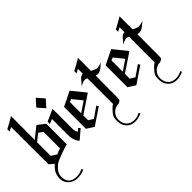

<svg xmlns="http://www.w3.org/2000/svg" viewBox="-110 -1305 2167 2167"><g transform="rotate(-45 973.5 -221.5)"><path d="M354.7 -66.8V-397.4L266.3 -465.8L134.2 -359.5L135.3 -740Q98.4 -717.9 65 -698.7Q31.6 -679.5 0 -663.7V-626.8L48.4 -651.6L49.5 -55.8L103.2 -10Q50.5 39.5 36.6 77.4Q22.6 115.3 23.7 146.8Q24.7 212.6 70.5 251.1Q112.1 288.9 176.8 288.9Q229.5 288.9 285.3 264.2L273.2 245.3Q227.4 268.4 178.9 268.4Q51.6 268.4 51.6 146.8Q50.5 98.4 86.3 57.9Q101.6 42.6 113.4 31.8Q125.3 21.1 133.2 13.7L134.2 14.7Q151.1 0 241.6 -33.4Q332.1 -66.8 354.7 -66.8ZM268.4 -90.5Q229.5 -80.5 198.4 -63.7L134.2 -106.3V-322.6L218.4 -389.5L268.4 -353.7Z M594.7 -87.4 576.8 -109.5 542.1 -81.6Q525.3 -105.3 524.2 -153.2V-465.8L383.2 -403.2L382.1 -366.3L438.9 -389.5V-109.5Q444.7 -41.6 484.7 5.8ZM553.2 -603.2 478.4 -688.4 404.2 -605.8 479.5 -520.5Z M935.3 -313.7 805.3 -474.7Q721.6 -433.2 677.9 -411.8Q634.2 -390.5 631.1 -389.5V-40.5L717.4 14.7L914.2 -117.9L898.4 -142.1L774.2 -55.8L717.4 -90.5V-167.9ZM840 -285.3 717.4 -201.6V-383.2Q729.5 -387.4 737.9 -390Q746.3 -392.6 750.5 -395.3Z M1200.5 -434.2Q1190.5 -436.3 1168.7 -444.7Q1146.8 -453.2 1133.7 -464.7V-669.5Q1102.1 -650.5 1069.2 -632.1Q1036.3 -613.7 998.9 -594.2V-557.4L1045.8 -582.1V-504.7Q1021.6 -502.6 996.8 -483.7Q988.9 -474.7 974.5 -456.8Q960 -438.9 937.4 -413.2Q961.1 -426.8 977.1 -432.9Q993.2 -438.9 1005.8 -440Q1018.4 -441.1 1027.6 -438.7Q1036.8 -436.3 1045.8 -432.1Q1045.8 -330 1045.8 -260.5Q1045.8 -191.6 1045.8 -145.3Q1045.8 -101.1 1045.8 -75.8Q1045.8 -51.6 1045.8 -39.5Q1045.8 -27.9 1046.6 -25.8Q1047.4 -23.7 1047.4 -23.7Q1018.4 -4.7 1001.6 13.7Q984.7 32.1 972.9 46.3Q961.1 60.5 953.7 74.5Q946.3 88.4 943.7 105.3Q941.1 122.1 941.1 145.3Q943.2 191.6 957.9 221.6Q996.8 295.3 1083.2 296.8Q1128.9 297.9 1190.5 272.1L1177.9 253.2Q1155.8 265.3 1135.5 271.1Q1115.3 276.8 1091.1 276.8Q1030.5 276.8 996.8 241.3Q963.2 205.8 963.2 145.3Q963.2 121.1 972.6 98.4Q982.1 75.8 998.4 59.2Q1014.7 42.6 1037.1 31.8Q1059.5 21.1 1085.3 20Q1105.3 20 1125.8 0Q1132.1 -11.1 1132.1 -26.8L1133.7 -386.3Q1152.1 -380.5 1162.6 -380.5Q1203.2 -380.5 1258.9 -433.2L1281.1 -454.7Q1274.7 -450 1263.9 -446.1Q1253.2 -442.1 1241.3 -439.2Q1229.5 -436.3 1218.9 -435.3Q1208.4 -434.2 1200.5 -434.2ZM1283.7 -455.8 1281.1 -454.7Q1282.1 -454.7 1283.7 -455.8Z M1598.9 -313.7 1468.9 -474.7Q1385.3 -433.2 1341.6 -411.8Q1297.9 -390.5 1294.7 -389.5V-40.5L1381.1 14.7L1577.9 -117.9L1562.1 -142.1L1437.9 -55.8L1381.1 -90.5V-167.9ZM1503.7 -285.3 1381.1 -201.6V-383.2Q1393.2 -387.4 1401.6 -390Q1410 -392.6 1414.2 -395.3Z M1864.2 -434.2Q1854.2 -436.3 1832.4 -444.7Q1810.5 -453.2 1797.4 -464.7V-669.5Q1765.8 -650.5 1732.9 -632.1Q1700 -613.7 1662.6 -594.2V-557.4L1709.5 -582.1V-504.7Q1685.3 -502.6 1660.5 -483.7Q1652.6 -474.7 1638.2 -456.8Q1623.7 -438.9 1601.1 -413.2Q1624.7 -426.8 1640.8 -432.9Q1656.8 -438.9 1669.5 -440Q1682.1 -441.1 1691.3 -438.7Q1700.5 -436.3 1709.5 -432.1Q1709.5 -330 1709.5 -260.5Q1709.5 -191.6 1709.5 -145.3Q1709.5 -101.1 1709.5 -75.8Q1709.5 -51.6 1709.5 -39.5Q1709.5 -27.9 1710.3 -25.8Q1711.1 -23.7 1711.1 -23.7Q1682.1 -4.7 1665.3 13.7Q1648.4 32.1 1636.6 46.3Q1624.7 60.5 1617.4 74.5Q1610 88.4 1607.4 105.3Q1604.7 122.1 1604.7 145.3Q1606.8 191.6 1621.6 221.6Q1660.5 295.3 1746.8 296.8Q1792.6 297.9 1854.2 272.1L1841.6 253.2Q1819.5 265.3 1799.2 271.1Q1778.9 276.8 1754.7 276.8Q1694.2 276.8 1660.5 241.3Q1626.8 205.8 1626.8 145.3Q1626.8 121.1 1636.3 98.4Q1645.8 75.8 1662.1 59.2Q1678.4 42.6 1700.8 31.8Q1723.2 21.1 1748.9 20Q1768.9 20 1789.5 0Q1795.8 -11.1 1795.8 -26.8L1797.4 -386.3Q1815.8 -380.5 1826.3 -380.5Q1866.8 -380.5 1922.6 -433.2L1944.7 -454.7Q1938.4 -450 1927.6 -446.1Q1916.8 -442.1 1905 -439.2Q1893.2 -436.3 1882.6 -435.3Q1872.1 -434.2 1864.2 -434.2ZM1947.4 -455.8 1944.7 -454.7Q1945.8 -454.7 1947.4 -455.8Z"/></g></svg>

Font: MM Bagan
Style: Regular
Weight: 400
Designer: Khon Soe Zaw Thu
Version: Version 1.00 July 10, 2016, initial release